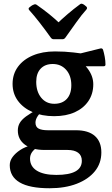

<svg xmlns="http://www.w3.org/2000/svg" viewBox="-20 -779 596 1023"><path d="M440 -744Q447 -737 441 -729Q414 -699 386.5 -660Q359 -621 328 -578Q322 -570 313 -570H266Q257 -570 251 -578Q221 -620 191.5 -658Q162 -696 135 -726Q129 -734 137 -740Q142 -744 147.5 -748Q153 -752 159 -754Q168 -759 176 -753Q212 -728 243.5 -702.5Q275 -677 304 -649H280Q309 -677 340.5 -704Q372 -731 406 -756Q413 -762 422 -757Q427 -755 431.5 -751Q436 -747 440 -744ZM244 224Q138 224 85 193Q32 162 32 101Q32 78 47 57.5Q62 37 88 20Q114 3 148 -5L177 7Q159 19 149.5 33.5Q140 48 140 66Q140 108 176.5 130.5Q213 153 280 153Q416 153 416 78Q416 49 396 34.5Q376 20 340 20H218Q151 20 113 -8Q75 -36 75 -84Q75 -106 85 -123.5Q95 -141 118.5 -158.5Q142 -176 182 -197L217 -195Q195 -181 182 -162Q169 -143 169 -126Q169 -103 185.5 -94Q202 -85 236 -85H385Q451 -85 485.5 -54.5Q520 -24 520 33Q520 91 485.5 133.5Q451 176 389 200Q327 224 244 224ZM269 -226Q312 -226 336 -252Q360 -278 360 -325Q360 -376 332.5 -407Q305 -438 261 -438Q220 -438 196.5 -413Q173 -388 173 -343Q173 -291 199.5 -258.5Q226 -226 269 -226ZM360 -480Q414 -456 445.5 -415.5Q477 -375 477 -330Q477 -279 451 -240.5Q425 -202 378.5 -181Q332 -160 268 -160Q203 -160 153 -182Q103 -204 75 -242.5Q47 -281 47 -332Q47 -384 75.5 -423Q104 -462 155 -483.5Q206 -505 273 -505Q325 -505 371.5 -499.5Q418 -494 470 -487L391 -490L516 -521Q525 -523 529 -514Q534 -498 538 -476.5Q542 -455 542 -435Q542 -426 532 -426H359Z"/></svg>

Font: Hahmlet SemiBold
Style: Regular
Weight: 600
Version: Version 1.002